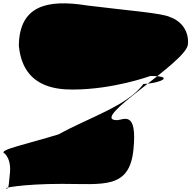

<svg xmlns="http://www.w3.org/2000/svg" viewBox="-156 -780 1131 1134"><path d="M535.4 -70.4C359.7 -70.4 942.7 -408.5 953.8 -516.9C961.3 -591.2 919.2 -654 849.7 -678.5C803.2 -703 597.9 -717.6 358.7 -747.6C120.3 -786.1 -41.4 -745.5 -44.7 -511.3C-23 -272.6 162 -251.1 272.3 -251.1C514.5 -251.1 731.7 -331.4 732.4 -331.2C883.2 -331.4 788.1 -287.1 691.3 -284.2C597.7 -155.4 367.7 -85.2 190.4 13.3C17.6 67.3 -173.5 106.3 -129.5 125.8C-107.1 145.8 -91.7 186.5 -97.2 240.8C-102.7 294.7 -104.1 333.4 -113.6 333.4C-156.1 333.4 -31.6 306 210.7 306C452.9 306 608.3 338.5 632.1 104.3C656.3 -134.4 570.7 -70.4 535.4 -70.4Z"/></svg>

Font: AnarchicType
Style: Slant
Weight: 400
Version: Version Something